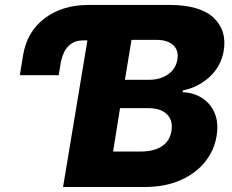

<svg xmlns="http://www.w3.org/2000/svg" viewBox="-20 -747 927 767"><path d="M231.9 0 329.2 -585.6H311.8Q282.3 -585.6 263.7 -571.7Q245 -557.9 235.4 -536.8Q225.9 -515.6 222.3 -494L214.5 -446.7H59.3L72.1 -525.6Q87.4 -620 158.2 -673.7Q229 -727.3 334.5 -727.3H655.9Q778.4 -727.3 832.9 -676.5Q887.4 -625.7 873.6 -543.3Q862.6 -481.5 817.5 -440Q772.4 -398.4 710.9 -385.7L709.5 -378.6Q753.6 -377.1 787.5 -355.3Q821.4 -333.5 837.7 -294.7Q854 -256 845.2 -203.5Q835.6 -144.9 797.9 -98.9Q760.3 -52.9 699.4 -26.5Q638.5 0 558.2 0ZM431.8 -141.7H540.5Q596.9 -141.7 628 -163.5Q659.1 -185.4 664.8 -223.7Q671.9 -265.6 647 -290.3Q622.2 -315 571.4 -315H459.5ZM479 -428.3H576.7Q619.3 -428.3 650.9 -449.8Q682.5 -471.2 688.6 -509.2Q694.6 -546.2 671.7 -566.9Q648.8 -587.7 605.5 -587.7H505.3Z"/></svg>

Font: Inter UI Extra Bold
Style: Italic
Weight: 800
Italic angle: 9.39999°
Designer: Rasmus Andersson
Foundry: rsms
Version: 3.2;8d6f07862